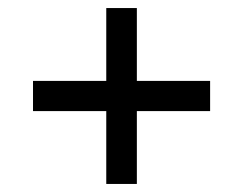

<svg xmlns="http://www.w3.org/2000/svg" viewBox="-20 -596 604 477"><path d="M244 -139V-320H62V-395H244V-576H320V-395H502V-320H320V-139Z"/></svg>

Font: Noto Serif Gujarati ExtraBold
Style: Regular
Weight: 800
Version: Version 2.102